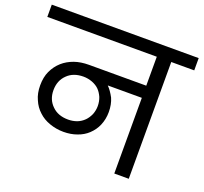

<svg xmlns="http://www.w3.org/2000/svg" viewBox="-154 -887 1097 1035"><g transform="rotate(20 394.5 -370.0)"><path d="M267.1 -188Q293.9 -188 317.9 -196.8Q340.3 -205.6 357.9 -223.1Q373 -238.3 383.8 -262.2Q393.1 -286.1 393.1 -311Q393.1 -336.9 383.8 -360.8Q373 -384.8 357.9 -399.9Q342.8 -415 317.9 -424.8Q292.5 -434.1 267.1 -434.1Q209 -434.1 174.8 -399.9Q139.2 -365.7 139.2 -310.1Q139.2 -256.3 174.8 -222.2Q209 -188 267.1 -188ZM-26.9 -669.9V-740.2H815.9V-669.9H684.1V0H601.1V-434.1H405.8Q426.3 -413.6 444.8 -378.9Q460 -344.7 460 -300.8Q460 -259.8 444.8 -224.1Q431.2 -191.9 403.8 -166Q378.4 -142.1 342.8 -129.9Q308.1 -117.2 266.1 -117.2Q224.6 -117.2 186 -130.9Q148.4 -144 122.1 -168.9Q93.8 -194.3 79.1 -230Q63 -264.2 63 -310.1Q63 -357.9 79.1 -392.1Q95.7 -427.7 124 -453.1Q151.4 -477.5 189.9 -491.2Q226.1 -503.9 272.9 -503.9H601.1V-669.9Z"/></g></svg>

Font: PoppinsZ
Style: Regular
Weight: 400
Designer: Ninad Kale (Devanagari), Jonny Pinhorn (Latin)
Foundry: Indian Type Foundry
Version: Version 3.002;FEAKit 1.0